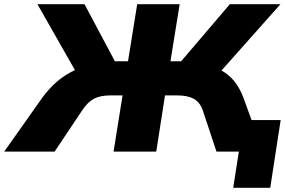

<svg xmlns="http://www.w3.org/2000/svg" viewBox="-54 -725 1362 918"><path d="M1061 173 1088 0H1023L1047 -151H1288L1238 173ZM-34 0 149 -259Q182 -304 221 -337Q260 -370 308 -391.5Q356 -413 414 -423L315 -371L125 -705H350L506 -412L483 -432H558L602 -705H805L761 -432H837L795 -412L1045 -705H1287L990 -371L904 -423Q959 -413 999 -391.5Q1039 -370 1065.5 -337.5Q1092 -305 1109 -260L1204 0H981L916 -196Q903 -235 873.5 -252Q844 -269 791 -269H735L693 0H489L532 -269H476Q425 -269 394.5 -252.5Q364 -236 338 -196L207 0Z"/></svg>

Font: Nunito Sans 7pt SemiExpanded Black
Style: Italic
Weight: 900
Width: 6
Italic angle: -9°
Designer: Vernon Adams
Foundry: Vernon Adams
Version: Version 3.101;gftools[0.9.27]